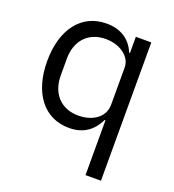

<svg xmlns="http://www.w3.org/2000/svg" viewBox="-133 -631 845 934"><g transform="rotate(20 290.0 -164.0)"><path d="M415 200H495V-516H415V-432H411C384 -497 331 -528 260 -528C131 -528 50 -423 50 -258C50 -93 131 12 260 12C331 12 380 -20 411 -84H415ZM282 -60C192 -60 136 -122 136 -214V-302C136 -394 192 -456 282 -456C355 -456 415 -414 415 -357V-165C415 -98 355 -60 282 -60Z"/></g></svg>

Font: IBM Plex Thai Looped
Style: Regular
Weight: 400
Designer: Mike Abbink, Paul van der Laan, Pieter van Rosmalen, Ben Mitchell, Mark Frömberg
Foundry: Bold Monday
Version: Version 1.0